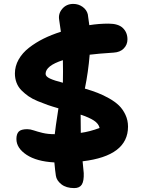

<svg xmlns="http://www.w3.org/2000/svg" viewBox="-20 -799 740 993"><path d="M363.8 173.8Q322.3 173.8 297.4 154.1Q272.5 134.3 269 109.9Q265.1 85 261.2 41Q169.4 36.1 117.2 1.5Q64.9 -33.2 64.9 -80.1Q64.9 -106 76.9 -118.4Q88.9 -130.9 121.1 -130.9Q136.7 -130.9 155 -124.5Q173.3 -118.2 200.2 -111.6Q227.1 -105 263.2 -105Q265.6 -131.3 282.2 -238.8Q250 -248 226.8 -256.1Q203.6 -264.2 175.3 -275.9Q147 -287.6 127.7 -301Q108.4 -314.5 91.3 -331.5Q74.2 -348.6 65.7 -370.8Q57.1 -393.1 57.1 -418.9Q57.1 -457 76.4 -491.2Q95.7 -525.4 129.9 -552Q164.1 -578.6 204.8 -598.9Q245.6 -619.1 294.9 -634.8Q293.9 -644.5 286.1 -695.8Q280.3 -728 302 -753.4Q323.7 -778.8 358.9 -778.8Q385.7 -778.8 407 -763.7Q428.2 -748.5 434.1 -725.1Q439.5 -690.4 441.9 -668.9Q491.2 -676.8 541 -676.8Q592.3 -676.8 615.7 -653.8Q639.2 -630.9 639.2 -595.2Q639.2 -567.9 620.1 -548.3Q601.1 -528.8 567.9 -526.9Q485.4 -521.5 443.8 -516.1Q436.5 -426.3 418.9 -340.8Q455.6 -330.1 484.6 -318.8Q513.7 -307.6 544.4 -290.3Q575.2 -272.9 595.5 -253.2Q615.7 -233.4 628.9 -205.1Q642.1 -176.8 642.1 -144Q642.1 7.3 407.2 35.2Q409.2 56.2 413.1 96.2Q414.6 137.2 403.1 155.5Q391.6 173.8 363.8 173.8ZM215.8 -417Q215.8 -403.3 238.3 -392.8Q260.7 -382.3 305.2 -371.1Q306.6 -428.7 305.2 -487.8Q215.8 -459 215.8 -417ZM495.1 -137.2Q490.2 -159.7 465.3 -175.8Q440.4 -191.9 397 -206.1Q397 -145 397.9 -111.8Q444.8 -118.2 495.1 -137.2Z"/></svg>

Font: Shantell Sans Bouncy
Style: Bold
Weight: 700
Designer: Stephen Nixon, Anya Danilova, Shantell Martin
Foundry: Arrow Type
Version: Version 1.006;[9816181b4]